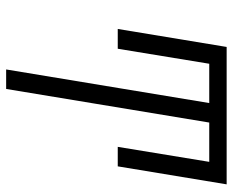

<svg xmlns="http://www.w3.org/2000/svg" viewBox="-88 -688 775 640"><g transform="rotate(90 300.0 -367.5)"><path d="M211 0 323 -677H192L142 -372H76L136 -735H594L534 -372H469L519 -677H388L276 0Z"/></g></svg>

Font: Iosevka SS04 Light Extended
Style: Italic
Weight: 300
Width: 7
Italic angle: -9°
Monospace: yes
Designer: Belleve Invis
Foundry: Belleve Invis
Version: Version 19.0.0; ttfautohint (v1.8.4)